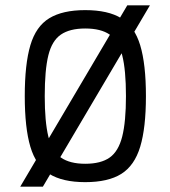

<svg xmlns="http://www.w3.org/2000/svg" viewBox="-20 -670 640 721"><path d="M56 31 458 -650H543L141 31ZM300 14Q215 14 165 -17Q115 -48 94 -119Q73 -190 73 -309Q73 -429 94 -500Q115 -571 165 -601.5Q215 -632 300 -632Q386 -632 435.5 -601.5Q485 -571 506.5 -500Q528 -429 528 -309Q528 -190 506.5 -119Q485 -48 435.5 -17Q386 14 300 14ZM300 -55Q359 -55 392 -78.5Q425 -102 439 -157.5Q453 -213 453 -309Q453 -407 439 -462Q425 -517 392 -540Q359 -563 300 -563Q242 -563 208.5 -540Q175 -517 161.5 -462Q148 -407 148 -309Q148 -213 161.5 -157.5Q175 -102 208.5 -78.5Q242 -55 300 -55Z"/></svg>

Font: Victor Mono
Style: Regular
Weight: 400
Monospace: yes
Designer: Rune Bjørnerås
Version: Version 1.561;gftools[0.9.30]